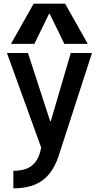

<svg xmlns="http://www.w3.org/2000/svg" viewBox="-20 -810 540 1050"><path d="M53 124Q102 124 134 108.5Q166 93 184.5 59.5Q203 26 209 -28L215 24L18 -520H133L254 -148H258L367 -520H483L300 45Q281 102 249 141.5Q217 181 168.5 200.5Q120 220 53 220ZM40 -570 164 -790H336L460 -570H332L252 -734H248L168 -570Z"/></svg>

Font: M PLUS 1 Code Medium
Style: Regular
Weight: 500
Designer: Coji Morishita
Foundry: UNDERFOREST DESIGN
Version: Version 1.002